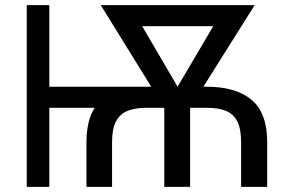

<svg xmlns="http://www.w3.org/2000/svg" viewBox="-20 -727 1175 747"><path d="M84 -707H171.9V-389.6H564.5V-307.6H171.9V0H84ZM550.8 -389.6H783.2Q898.4 -389.6 959 -338.4Q1019.5 -287.1 1019.5 -174.8V0H918V-174.8Q918 -225.6 903.3 -254.4Q888.7 -283.2 859.9 -295.4Q831.1 -307.6 783.2 -307.6H550.8Q504.9 -307.6 475.6 -295.4Q446.3 -283.2 431.2 -254.4Q416 -225.6 416 -174.8V0H316.4V-174.8Q316.4 -288.1 376 -338.9Q435.5 -389.6 550.8 -389.6ZM619.1 -307.6 372.1 -707H970.7L719.7 -307.6V0H619.1ZM670.9 -389.6 809.6 -625H533.2Z"/></svg>

Font: Pretendard Std Variable
Style: Regular
Weight: 400
Designer: Base glyphs from Inter by Rasmus Andersson; Hangeul glyphs from Noto Sans CJK(Source Han Sans) by Jang Soo-young and Kan
Foundry: Kil Hyung-jin
Version: Version 1.309;Glyphs 3.2 (3225)